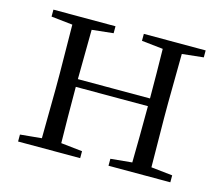

<svg xmlns="http://www.w3.org/2000/svg" viewBox="-79 -616 840 720"><g transform="rotate(15 341.0 -256.0)"><path d="M396 -485 479 -476C480 -422 481 -343 481 -284H201L203 -476L286 -485V-512H45V-485L128 -476L130 -285V-227L128 -35L45 -27V0H286V-27L203 -36C202 -91 201 -176 201 -254H481C481 -176 480 -91 479 -35L396 -27V0H636V-27L553 -36L551 -227V-285L553 -476L636 -485V-512H396Z"/></g></svg>

Font: Noto Serif SC Light
Style: Regular
Weight: 300
Designer: Ryoko NISHIZUKA 西塚涼子 (kana & ideographs); Frank Grießhammer (Latin, Greek & Cyrillic); Wenlong ZHANG 张文龙 (bopomofo); San
Foundry: Adobe
Version: Version 2.001;hotconv 1.1.0;makeotfexe 2.6.0